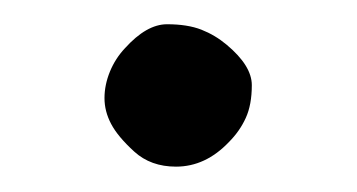

<svg xmlns="http://www.w3.org/2000/svg" viewBox="-20 -360 290 156"><path d="M81.5 -320.8Q99.1 -340.3 115.7 -340.3Q132.3 -340.3 143.6 -335.9Q154.8 -331.5 164.1 -323.7Q184.6 -306.6 184.6 -290.8Q184.6 -274.9 179.7 -264.2Q174.8 -253.4 166 -244.6Q147 -224.6 123 -224.6Q102.5 -224.6 89.1 -236.8Q75.7 -249 70.3 -259.3Q64.9 -269.5 64.9 -280.3Q64.9 -291 69.3 -301.8Q73.7 -312.5 81.5 -320.8Z"/></svg>

Font: Trykker
Style: Regular
Weight: 400
Designer: Magnus Gaarde
Foundry: Magnus Gaarde
Version: Version 1.001